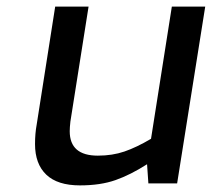

<svg xmlns="http://www.w3.org/2000/svg" viewBox="-20 -555 641 581"><path d="M86 -119Q86 -151 91 -178L147 -535H248L193 -187Q191 -169 191 -158Q191 -84 276 -84Q320 -84 356.5 -96.5Q393 -109 437 -135L500 -535H601L516 0H429L425 -58Q375 -26 329.5 -10Q284 6 222 6Q154 6 120 -26.5Q86 -59 86 -119Z"/></svg>

Font: Exo Medium
Style: Italic
Weight: 500
Italic angle: -9°
Designer: Natanael Gama
Foundry: Natanael Gama
Version: Version 1.500; ttfautohint (v1.6)